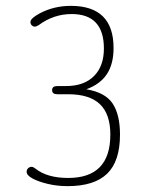

<svg xmlns="http://www.w3.org/2000/svg" viewBox="-20 -626 520 656"><path d="M275 -321Q322 -338 345 -372.5Q368 -407 368 -462Q368 -606 222 -606Q164 -606 115 -580Q84 -563 84 -551Q84 -544 88.5 -539.5Q93 -535 99 -535Q102 -535 105 -536.5Q108 -538 112 -540Q163 -578 225 -578Q335 -578 335 -460Q335 -400 301 -366Q267 -332 206 -332H176Q158 -332 158 -318Q158 -311 162.5 -307.5Q167 -304 176 -304H213Q286 -304 321.5 -270Q357 -236 357 -166Q357 -18 213 -18Q141 -18 101 -50Q97 -53 94 -54.5Q91 -56 88 -56Q81 -56 76 -51Q71 -46 71 -39Q71 -27 91.5 -16Q112 -5 144 2.5Q176 10 211 10Q302 10 346 -32.5Q390 -75 390 -166Q390 -234 365 -272Q340 -310 275 -321Z"/></svg>

Font: Beiruti ExtraLight
Style: Regular
Weight: 250
Designer: Arlette Boutros
Foundry: Boutros
Version: Version 1.41